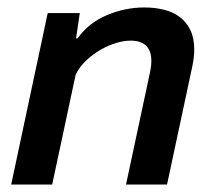

<svg xmlns="http://www.w3.org/2000/svg" viewBox="-20 -495 590 515"><path d="M318 0 383 -304Q386 -319 386 -331Q386 -386 330 -386Q313 -386 292.5 -380Q272 -374 251.5 -362.5Q231 -351 212.5 -334Q194 -317 183 -295L120 0H10L108 -460H194L184 -392H188Q218 -434 267 -454.5Q316 -475 367 -475Q395 -475 419.5 -469Q444 -463 462 -449.5Q480 -436 490.5 -414.5Q501 -393 501 -362Q501 -340 495 -313L428 0Z"/></svg>

Font: Quattrocento Sans
Style: Bold Italic
Weight: 700
Designer: Pablo Impallari
Foundry: Pablo Impallari, Igino Marini, Brenda Gallo
Version: Version 2.000